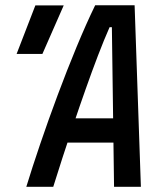

<svg xmlns="http://www.w3.org/2000/svg" viewBox="-20 -714 626 734"><path d="M183.6 0H80.6Q103 -73.2 133.8 -163.8Q164.6 -254.4 200.2 -349.9Q235.8 -445.3 272.7 -534.4Q309.6 -623.5 343.8 -693.8H494.6L518.6 0H416L407.7 -609.9H398.9Q377.9 -562.5 354.7 -502Q331.5 -441.4 307.9 -374.5Q284.2 -307.6 261.5 -240Q238.8 -172.4 218.8 -110.8Q198.7 -49.3 183.6 0ZM196.8 -168.9 213.4 -261.7H467.3L450.7 -168.9ZM43.5 -507.8 115.2 -693.4H223.6L142.1 -507.8Z"/></svg>

Font: Cascadia Mono NF
Style: Italic
Weight: 400
Italic angle: -10°
Monospace: yes
Designer: Aaron Bell
Foundry: Saja Typeworks
Version: Version 2404.023